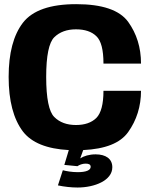

<svg xmlns="http://www.w3.org/2000/svg" viewBox="-20 -700 722 900"><path d="M343.5 179C423.5 179 506.5 146 506.5 84C506.5 44 475.5 23.5 428 23.5C398.5 23.5 372.5 31.5 356 42.5L370 3.5C473.5 -1.5 543.5 -29 580.5 -80.5C620.5 -136.5 641 -201.5 641 -274.5H465C465 -211.5 453.5 -169 431.5 -147C409 -125 377 -114 336 -114C293.5 -114 259.5 -126.5 234.5 -151.5C209.5 -176 196.5 -239 196.5 -339.5C196.5 -439 209.5 -501 234.5 -525.5C259.5 -550 293.5 -562.5 336 -562.5C377.5 -562.5 409.5 -552 431.5 -530.5C454 -509.5 465 -466.5 465 -402H641C641 -477.5 620.5 -542.5 580.5 -598C540 -653 459 -680.5 337 -680.5C215.5 -680.5 132.5 -651.5 87.5 -593.5C43 -535.5 20.5 -451 20.5 -339.5C20.5 -227.5 43 -142.5 87.5 -83.5C128 -31 199.5 -2 302.5 3.5L281.5 73L343 79C351 73 366.5 67 381 67C396.5 67 405 71 405 82C405 97.5 384.5 107 344.5 107C317 107 291.5 102.5 274.5 98L251.5 169C281.5 175.5 314.5 179 343.5 179Z"/></svg>

Font: Anybody
Style: Bold
Weight: 700
Designer: Tyler Finck
Foundry: Etcetera Type Company
Version: Version 1.110